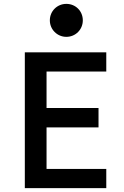

<svg xmlns="http://www.w3.org/2000/svg" viewBox="-20 -970 640 990"><path d="M108 0H528V-99H220V-313H488V-413H220V-601H528V-700H108ZM237 -865C237 -818 275 -780 322 -780C370 -780 407 -818 407 -865C407 -913 370 -950 322 -950C275 -950 237 -913 237 -865Z"/></svg>

Font: CommitMono
Style: 600Regular
Weight: 600
Monospace: yes
Designer: Eigil Nikolajsen
Foundry: Eigil Nikolajsen
Version: Version 1.143